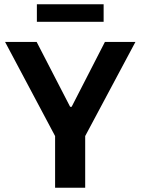

<svg xmlns="http://www.w3.org/2000/svg" viewBox="-20 -886 664 906"><path d="M240 0V-244L4 -688H153L311 -382H318L475 -688H619L382 -244V0ZM154 -783V-866H469V-783Z"/></svg>

Font: Saira Thin SemiBold
Style: Regular
Weight: 600
Version: Version 1.101